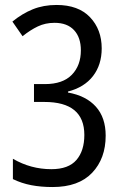

<svg xmlns="http://www.w3.org/2000/svg" viewBox="-20 -744 493 774"><path d="M192 10Q145 10 106 2.5Q67 -5 32 -22V-104Q104 -62 187 -62Q256 -62 288 -99Q320 -136 320 -200Q320 -333 159 -333H117V-405H161Q233 -405 269.5 -442.5Q306 -480 306 -541Q306 -593 278.5 -622.5Q251 -652 200 -652Q163 -652 132.5 -637.5Q102 -623 71 -598L30 -657Q69 -689 112 -706.5Q155 -724 208 -724Q296 -724 343 -674.5Q390 -625 390 -549Q390 -483 355 -437.5Q320 -392 254 -375V-371Q327 -358 366.5 -314Q406 -270 406 -197Q406 -105 351.5 -47.5Q297 10 192 10Z"/></svg>

Font: Noto Sans Bengali UI Condensed
Style: Regular
Weight: 400
Width: 3
Designer: Jelle Bosma - Monotype Design Team
Foundry: Monotype Imaging Inc.
Version: Version 2.003